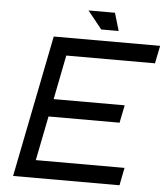

<svg xmlns="http://www.w3.org/2000/svg" viewBox="-57 -890 818 940"><g transform="rotate(5 352.0 -419.5)"><path d="M686.5 -609.9H250.5L207.5 -392.1H556.6L539.1 -305.2H189.9L146.5 -86.9H582.5L565.4 0H42.5L181.2 -697.3H704.1ZM495.6 -752H409.7L339.8 -839.4H469.7Z"/></g></svg>

Font: Qaz
Style: Italic
Weight: 400
Italic angle: -11.25°
Designer: GGBotNet
Foundry: f0n7
Version: 0.70